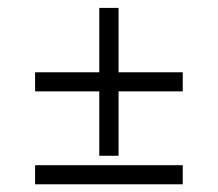

<svg xmlns="http://www.w3.org/2000/svg" viewBox="-20 -478 565 498"><path d="M237.5 -457.5H287.5V-74H237.5ZM71 -290.5H454V-241H71ZM71 -49.5H454V0H71Z"/></svg>

Font: Newsreader 36pt SemiBold
Style: Regular
Weight: 600
Designer: Hugues Gentile
Foundry: Production Type
Version: Version 1.003